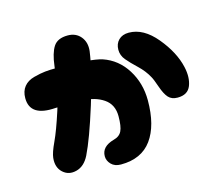

<svg xmlns="http://www.w3.org/2000/svg" viewBox="-82 -646 849 746"><g transform="rotate(-15 342.0 -273.0)"><path d="M318 -4Q401 -4 442 -60.5Q483 -117 483 -218Q483 -287 448.5 -342Q414 -397 355 -417Q311 -431 173 -431Q146 -431 126.5 -429Q107 -427 80.5 -420Q54 -413 39.5 -395Q25 -377 25 -349Q25 -274 129 -282Q186 -284 237 -283Q288 -282 322.5 -258.5Q357 -235 357 -188Q357 -147 348 -128.5Q339 -110 315 -104Q265 -90 265 -51Q265 -33 279 -18.5Q293 -4 318 -4ZM196 -72Q225 -131 264 -256Q303 -381 314 -461Q318 -496 299 -519Q280 -542 247 -542Q206 -542 189.5 -516.5Q173 -491 167 -440Q156 -342 132.5 -269Q109 -196 90.5 -156.5Q72 -117 70 -97Q66 -59 89 -38Q112 -17 144.5 -25.5Q177 -34 196 -72ZM598 -198Q639 -198 651.5 -230Q664 -262 654 -306Q640 -368 589 -429.5Q538 -491 479 -491Q453 -491 438 -476Q423 -461 423 -437Q423 -414 438.5 -395.5Q454 -377 479.5 -353Q505 -329 520 -301Q526 -291 537 -259Q548 -227 561 -212.5Q574 -198 598 -198Z"/></g></svg>

Font: Cherry Bomb
Style: Regular
Weight: 400
Designer: satsuyako
Foundry: satsuyako
Version: Version 4.0